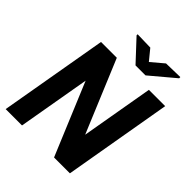

<svg xmlns="http://www.w3.org/2000/svg" viewBox="-246 -1046 1188 1188"><g transform="rotate(45 347.5 -452.5)"><path d="M572.3 0H433.6L235.8 -474.1L153.3 0H10.3L133.8 -710.9H272L470.2 -235.8L552.7 -710.9H695.3ZM430.7 -832.5 512.2 -901.4 634.3 -904.3 634.8 -894 474.6 -759.3H387.2L260.3 -895.5V-904.8L374 -901.9Z"/></g></svg>

Font: RobotoInd
Style: Bold Italic
Weight: 700
Italic angle: -12°
Designer: Google
Version: Version 2.001150; 2014